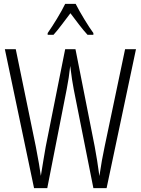

<svg xmlns="http://www.w3.org/2000/svg" viewBox="-20 -967 723 987"><path d="M369 -947H315C294 -903 253 -837 225 -797V-788H255C281 -816 314 -863 342 -899C371 -861 402 -818 430 -788H460V-797C437 -828 392 -901 369 -947ZM679 -714H623L518 -214C508 -168 499 -117 491 -62C483 -122 476 -163 467 -213L368 -714H315L215 -213C209 -177 198 -115 190 -63C186 -94 177 -147 164 -214L61 -714H5L155 0H223L323 -509C331 -549 336 -584 341 -628C348 -572 353 -538 359 -508L460 0H528Z"/></svg>

Font: Noto Sans Devanagari UI ExtraCondensed Light
Style: Regular
Weight: 300
Width: 2
Designer: Jelle Bosma - Monotype Design Team
Foundry: Monotype Imaging Inc.
Version: Version 2.004